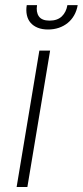

<svg xmlns="http://www.w3.org/2000/svg" viewBox="-20 -748 331 768"><path d="M46.5 0 137.4 -545.5H180.4L89.5 0ZM87 -727.6H128.2Q123.6 -699.6 135.5 -682.5Q147.4 -665.5 178.3 -665.5Q209.5 -665.5 227.3 -682.5Q245 -699.6 249.6 -727.6H290.8Q286.9 -704.9 276.5 -686.6Q266 -668.3 250.5 -655.9Q235.1 -643.5 215.2 -636.7Q195.3 -630 172.2 -630Q148.4 -630 130.9 -637.1Q113.3 -644.2 102.3 -657Q91.3 -669.7 87.4 -687.9Q83.5 -706 87 -727.6Z"/></svg>

Font: Inter P Extra Light
Style: Italic
Weight: 200
Italic angle: 9.39999°
Designer: Rasmus Andersson
Foundry: rsms
Version: Version 3.018;git-588b23468